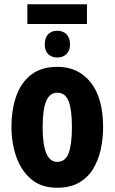

<svg xmlns="http://www.w3.org/2000/svg" viewBox="-20 -875 541 905"><path d="M390 -855V-762H109V-855ZM250 -730Q277 -730 293.5 -713.5Q310 -697 310 -665Q310 -637 293.5 -620.5Q277 -604 250 -604Q223 -604 207 -620Q191 -636 191 -665Q191 -697 207 -713.5Q223 -730 250 -730ZM466 -276Q466 -221 454.5 -169.5Q443 -118 418 -77.5Q393 -37 351.5 -13.5Q310 10 249 10Q175 10 127.5 -30Q80 -70 57 -135.5Q34 -201 34 -276Q34 -357 56.5 -421.5Q79 -486 127 -523Q175 -560 251 -560Q349 -560 407.5 -486.5Q466 -413 466 -276ZM181 -274Q181 -112 250 -112Q288 -112 303.5 -153Q319 -194 319 -276Q319 -358 303.5 -398Q288 -438 250 -438Q214 -438 197.5 -398Q181 -358 181 -274Z"/></svg>

Font: Noto Sans ExtraCondensed ExtraBold
Style: Regular
Weight: 800
Width: 2
Designer: Monotype Design Team
Foundry: Monotype Imaging Inc.
Version: Version 2.013; ttfautohint (v1.8.4.7-5d5b)